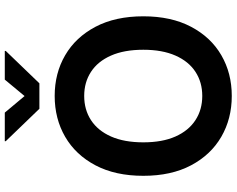

<svg xmlns="http://www.w3.org/2000/svg" viewBox="-114 -874 998 810"><g transform="rotate(-90 385.0 -469.0)"><path d="M385.3 9.8Q289.1 9.8 212.9 -34.4Q136.7 -78.6 92.5 -162.1Q48.3 -245.6 48.3 -363.3Q48.3 -481.4 92.5 -565.2Q136.7 -648.9 212.9 -693.1Q289.1 -737.3 385.3 -737.3Q481 -737.3 556.9 -693.1Q632.8 -648.9 677 -565.2Q721.2 -481.4 721.2 -363.3Q721.2 -245.6 677 -161.9Q632.8 -78.1 556.9 -34.2Q481 9.8 385.3 9.8ZM385.3 -114.7Q442.9 -114.7 486.8 -143.3Q530.8 -171.9 555.4 -227.5Q580.1 -283.2 580.1 -363.3Q580.1 -444.3 555.4 -500Q530.8 -555.7 486.8 -584.2Q442.9 -612.8 385.3 -612.8Q327.1 -612.8 283 -584Q238.8 -555.2 214.1 -499.5Q189.5 -443.8 189.5 -363.3Q189.5 -283.2 214.1 -227.8Q238.8 -172.4 283 -143.6Q327.1 -114.7 385.3 -114.7ZM314.9 -947.8 384.8 -864.3 454.1 -947.8H575.2V-943.8L438.5 -801.8H331.1L194.3 -943.8V-947.8Z"/></g></svg>

Font: Inter
Style: 650
Weight: 650
Designer: Rasmus Andersson
Foundry: rsms
Version: Version 4.001;git-66647c0bb